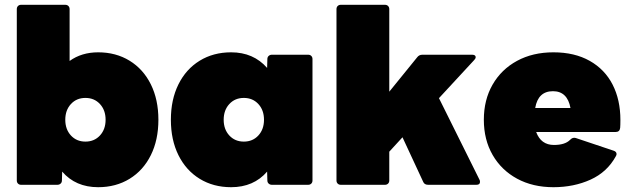

<svg xmlns="http://www.w3.org/2000/svg" viewBox="-20 -770 2631 800"><path d="M239 -55 238 -18Q238 -10 232.5 -5Q227 0 219 0H68Q60 0 55 -5Q50 -10 50 -18V-732Q50 -740 55 -745Q60 -750 68 -750H252Q260 -750 265 -745Q270 -740 270 -732V-516Q320 -552 389 -552Q463 -552 520 -517Q577 -482 608.5 -418.5Q640 -355 640 -271Q640 -187 608.5 -123.5Q577 -60 520 -25Q463 10 389 10Q295 10 239 -55ZM420 -271Q420 -311 396.5 -336.5Q373 -362 336 -362Q299 -362 275.5 -336.5Q252 -311 252 -271Q252 -231 275.5 -205.5Q299 -180 336 -180Q373 -180 396.5 -205.5Q420 -231 420 -271Z M692 -271Q692 -355 723.5 -418.5Q755 -482 812 -517Q869 -552 943 -552Q1036 -552 1093 -487L1094 -524Q1094 -532 1099.5 -537Q1105 -542 1113 -542H1264Q1272 -542 1277 -537Q1282 -532 1282 -524V-18Q1282 -10 1277 -5Q1272 0 1264 0H1113Q1105 0 1099.5 -5Q1094 -10 1094 -18L1093 -55Q1037 10 943 10Q869 10 812 -25Q755 -60 723.5 -123.5Q692 -187 692 -271ZM1080 -271Q1080 -311 1056.5 -336.5Q1033 -362 996 -362Q959 -362 935.5 -336.5Q912 -311 912 -271Q912 -231 935.5 -205.5Q959 -180 996 -180Q1033 -180 1056.5 -205.5Q1080 -231 1080 -271Z M1400 0Q1392 0 1387 -5Q1382 -10 1382 -18V-732Q1382 -740 1387 -745Q1392 -750 1400 -750H1584Q1592 -750 1597 -745Q1602 -740 1602 -732V-388L1718 -531Q1726 -542 1740 -542H1947Q1954 -542 1958 -539.5Q1962 -537 1962 -532Q1962 -526 1956 -520L1809 -361L1978 -21Q1980 -18 1980 -12Q1980 0 1965 0H1764Q1748 0 1743 -13L1657 -198L1602 -138V-18Q1602 -10 1597 -5Q1592 0 1584 0Z M1996 -271Q1996 -354 2032.5 -417.5Q2069 -481 2134.5 -516.5Q2200 -552 2286 -552Q2374 -552 2437 -516.5Q2500 -481 2532.5 -417.5Q2565 -354 2565 -270Q2565 -248 2564 -237Q2562 -220 2545 -220H2214Q2234 -166 2288 -166Q2334 -166 2355 -187Q2366 -199 2379 -195L2537 -142Q2549 -138 2549 -128Q2549 -124 2546 -119Q2510 -53 2440.5 -21.5Q2371 10 2286 10Q2200 10 2134.5 -25.5Q2069 -61 2032.5 -124.5Q1996 -188 1996 -271ZM2210 -320H2357Q2344 -390 2284 -390Q2222 -390 2210 -320Z"/></svg>

Font: LINE Seed Sans TH App Heavy
Style: Regular
Weight: 900
Designer: Dalton Maag Ltd | Thai characters by Cadson Demak Co.,Ltd.
Foundry: Dalton Maag Ltd
Version: Version 1.003